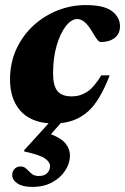

<svg xmlns="http://www.w3.org/2000/svg" viewBox="-20 -471 492 756"><path d="M107 265Q69 265 48.5 251.2Q28 237.5 28 217.5Q28 204.5 36.8 194.5Q45.5 184.5 61.5 184.5Q75 184.5 84 193.8Q93 203 103.8 212.5Q114.5 222 133.5 222Q154 222 165.5 210.8Q177 199.5 177 182.5Q177 167.5 157.5 153.2Q138 139 74.5 125L76 119.5L171.5 14.5Q97 8.5 58.2 -37.2Q19.5 -83 19.5 -157.5Q19.5 -223.5 44.2 -277.2Q69 -331 111.2 -370Q153.5 -409 206.8 -430Q260 -451 317.5 -451Q389.5 -451 421 -427Q452.5 -403 452.5 -367.5Q452.5 -338.5 431.8 -322Q411 -305.5 376.5 -305.5Q371 -305.5 364 -313.8Q357 -322 342 -347.5Q313.5 -396 284.5 -396Q261 -396 239 -367.8Q217 -339.5 203 -291.2Q189 -243 189 -182.5Q189 -133.5 206.2 -112.5Q223.5 -91.5 263 -91.5Q296 -91.5 323.2 -109.5Q350.5 -127.5 379 -174.5H412Q373.5 -74.5 327.8 -33.2Q282 8 219.5 13.5L180.5 57.5Q222 73.5 238.8 95Q255.5 116.5 255.5 141Q255.5 171.5 237.2 200Q219 228.5 185.8 246.8Q152.5 265 107 265Z"/></svg>

Font: Newsreader Text ExtraBold
Style: Italic
Weight: 800
Italic angle: -17°
Designer: Hugues Gentile
Foundry: Production Type
Version: Version 1.001